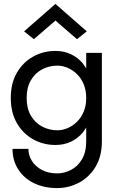

<svg xmlns="http://www.w3.org/2000/svg" viewBox="-20 -730 610 980"><path d="M153 -530 103 -570 263 -710 423 -570 373 -530 263 -625ZM125 30Q125 63 143 91.5Q161 120 194 137.5Q227 155 272 155Q307 155 341 138Q375 121 397.5 84.5Q420 48 420 -10V-79Q412 -66 403 -54Q377 -23 341.5 -6.5Q306 10 263 10Q201 10 149 -19Q97 -48 66 -102Q35 -156 35 -230Q35 -305 66 -358.5Q97 -412 149 -441Q201 -470 263 -470Q306 -470 341.5 -453.5Q377 -437 403 -406Q412 -394 420 -381V-460H500V-10Q500 69 467 122.5Q434 176 382 203Q330 230 272 230Q205 230 153.5 205Q102 180 73 134.5Q44 89 44 30ZM116 -230Q116 -177 137.5 -140Q159 -103 195 -84Q231 -65 273 -65Q299 -65 325 -76Q351 -87 372.5 -108Q394 -129 407 -159.5Q420 -190 420 -230Q420 -270 407 -300.5Q394 -331 372.5 -352Q351 -373 325 -384Q299 -395 273 -395Q231 -395 195 -376Q159 -357 137.5 -320Q116 -283 116 -230Z"/></svg>

Font: Venryn Sans
Style: Regular
Weight: 400
Designer: Owen Earl, indestructible type* (font) & Cristiano Sobral (main changes)
Version: Version 3.600; ttfautohint (v1.8.3)